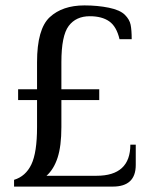

<svg xmlns="http://www.w3.org/2000/svg" viewBox="-20 -690 568 710"><path d="M32 -25Q75 -38 96 -82Q117 -126 117 -220V-320H47V-360H117V-460Q117 -583 164 -626.5Q211 -670 292 -670Q341 -670 382.5 -661.5Q424 -653 442 -635Q459 -618 463 -598.5Q467 -579 467 -545H422Q411 -592 384 -611Q357 -630 312 -630Q261 -630 234 -594Q207 -558 207 -460V-360H347V-320H207V-220Q207 -150 193 -107Q179 -64 152 -40H337Q462 -40 462 -155H482V-80Q482 0 397 0H32Z"/></svg>

Font: Philosopher
Style: Regular
Weight: 400
Designer: Jovanny Lemonad
Foundry: Jovanny Lemonad
Version: Version 2.000